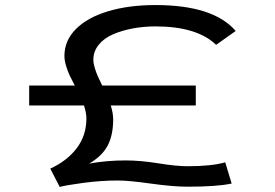

<svg xmlns="http://www.w3.org/2000/svg" viewBox="-20 -726 1090 760"><path d="M216.5 14 179 -58.5Q245.5 -89 283.8 -139.5Q322 -190 322 -257Q322 -279 312.5 -308.5H95.5V-387.5H276Q262.5 -413 255.2 -428.5Q248 -444 241.5 -465.5Q235 -487 235 -505Q235 -565 280.2 -610.8Q325.5 -656.5 407.2 -681.2Q489 -706 595.5 -706Q824.5 -706 913 -603.5L835.5 -548.5Q759.5 -621.5 595.5 -621.5Q549 -621.5 506 -613.5Q463 -605.5 427.5 -590.2Q392 -575 370.8 -548.8Q349.5 -522.5 349.5 -489.5Q349.5 -475.5 355.2 -456.8Q361 -438 366.8 -425Q372.5 -412 384.5 -387.5H755V-308.5H418.5Q428 -277.5 428 -253.5Q428 -191 406 -149.5Q384 -108 333 -78.5Q402 -91 477.5 -91Q536 -91 607 -79.5Q678 -68 723 -68Q817.5 -68 871.5 -83.5L897 0.5Q839.5 13 723 13Q664.5 13 577.8 0.8Q491 -11.5 446.5 -11.5Q379.5 -11.5 309 -2Q238.5 7.5 216.5 14Z"/></svg>

Font: League Mono Extended
Style: Regular
Weight: 400
Width: 9
Designer: Tyler Finck
Foundry: The League of Moveable Type / Tyler Finck
Version: Version 2.210